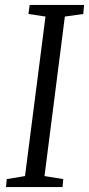

<svg xmlns="http://www.w3.org/2000/svg" viewBox="-20 -763 363 783"><path d="M4.5 0 7.5 -32.5 82 -45 165.5 -695.5 96 -706 101 -743H323L319.5 -706L244.5 -695.5L161.5 -45L238 -32.5L235 0Z"/></svg>

Font: Merriweather 36pt Light
Style: Italic
Weight: 300
Italic angle: -7.8°
Version: Version 2.101